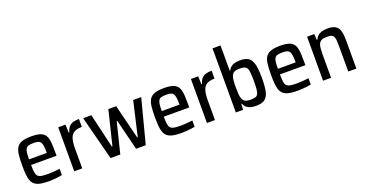

<svg xmlns="http://www.w3.org/2000/svg" viewBox="-36 -1413 3974 2091"><g transform="rotate(-20 1950.5 -367.5)"><path d="M261 8Q203 8 165 -1Q127 -10 104 -29Q81 -48 70 -78.5Q59 -109 55.5 -153Q52 -197 52 -254Q52 -326 58 -376.5Q64 -427 83.5 -458Q103 -489 144 -503.5Q185 -518 255 -518Q309 -518 343.5 -508.5Q378 -499 398 -479.5Q418 -460 427 -429Q436 -398 438 -354.5Q440 -311 440 -255V-225H145Q145 -175 149 -144Q153 -113 166.5 -97Q180 -81 207 -75.5Q234 -70 281 -70Q302 -70 326 -71Q350 -72 375.5 -75Q401 -78 423 -80V-7Q405 -3 377.5 0.5Q350 4 320 6Q290 8 261 8ZM351 -271V-293Q351 -343 346.5 -372.5Q342 -402 331 -416.5Q320 -431 301 -436Q282 -441 252 -441Q217 -441 195.5 -435.5Q174 -430 163.5 -414Q153 -398 149 -368Q145 -338 145 -290H370Z M563 0V-510H647L651 -417H658Q669 -457 689 -479Q709 -501 738.5 -509.5Q768 -518 806 -518V-426Q748 -426 715 -406Q682 -386 669 -342.5Q656 -299 656 -229V0Z M984 0 852 -510H947L1040 -113H1047L1144 -510H1235L1333 -113H1340L1432 -510H1525L1392 0H1280L1192 -353H1184L1097 0Z M1799 8Q1741 8 1703 -1Q1665 -10 1642 -29Q1619 -48 1608 -78.5Q1597 -109 1593.5 -153Q1590 -197 1590 -254Q1590 -326 1596 -376.5Q1602 -427 1621.5 -458Q1641 -489 1682 -503.5Q1723 -518 1793 -518Q1847 -518 1881.5 -508.5Q1916 -499 1936 -479.5Q1956 -460 1965 -429Q1974 -398 1976 -354.5Q1978 -311 1978 -255V-225H1683Q1683 -175 1687 -144Q1691 -113 1704.5 -97Q1718 -81 1745 -75.5Q1772 -70 1819 -70Q1840 -70 1864 -71Q1888 -72 1913.5 -75Q1939 -78 1961 -80V-7Q1943 -3 1915.5 0.5Q1888 4 1858 6Q1828 8 1799 8ZM1889 -271V-293Q1889 -343 1884.5 -372.5Q1880 -402 1869 -416.5Q1858 -431 1839 -436Q1820 -441 1790 -441Q1755 -441 1733.5 -435.5Q1712 -430 1701.5 -414Q1691 -398 1687 -368Q1683 -338 1683 -290H1908Z M2101 0V-510H2185L2189 -417H2196Q2207 -457 2227 -479Q2247 -501 2276.5 -509.5Q2306 -518 2344 -518V-426Q2286 -426 2253 -406Q2220 -386 2207 -342.5Q2194 -299 2194 -229V0Z M2670 8Q2639 8 2612 2Q2585 -4 2564 -20.5Q2543 -37 2530 -68H2524L2520 0H2436V-743H2529V-450H2534Q2547 -475 2566 -490Q2585 -505 2611.5 -511.5Q2638 -518 2672 -518Q2719 -518 2749.5 -505.5Q2780 -493 2798 -463.5Q2816 -434 2824 -383Q2832 -332 2832 -255Q2832 -177 2824 -126.5Q2816 -76 2797.5 -46.5Q2779 -17 2748 -4.5Q2717 8 2670 8ZM2633 -75Q2668 -75 2689 -81Q2710 -87 2720.5 -105Q2731 -123 2734.5 -159Q2738 -195 2738 -255Q2738 -315 2734.5 -351Q2731 -387 2720.5 -405Q2710 -423 2689 -429Q2668 -435 2633 -435Q2596 -435 2574.5 -424Q2553 -413 2544 -388Q2535 -367 2532 -336Q2529 -305 2529 -255Q2529 -207 2531.5 -176.5Q2534 -146 2543 -124Q2552 -98 2574 -86.5Q2596 -75 2633 -75Z M3145 8Q3087 8 3049 -1Q3011 -10 2988 -29Q2965 -48 2954 -78.5Q2943 -109 2939.5 -153Q2936 -197 2936 -254Q2936 -326 2942 -376.5Q2948 -427 2967.5 -458Q2987 -489 3028 -503.5Q3069 -518 3139 -518Q3193 -518 3227.5 -508.5Q3262 -499 3282 -479.5Q3302 -460 3311 -429Q3320 -398 3322 -354.5Q3324 -311 3324 -255V-225H3029Q3029 -175 3033 -144Q3037 -113 3050.5 -97Q3064 -81 3091 -75.5Q3118 -70 3165 -70Q3186 -70 3210 -71Q3234 -72 3259.5 -75Q3285 -78 3307 -80V-7Q3289 -3 3261.5 0.5Q3234 4 3204 6Q3174 8 3145 8ZM3235 -271V-293Q3235 -343 3230.5 -372.5Q3226 -402 3215 -416.5Q3204 -431 3185 -436Q3166 -441 3136 -441Q3101 -441 3079.5 -435.5Q3058 -430 3047.5 -414Q3037 -398 3033 -368Q3029 -338 3029 -290H3254Z M3447 0V-510H3531L3535 -441H3542Q3552 -467 3570 -483.5Q3588 -500 3616 -509Q3644 -518 3684 -518Q3732 -518 3761.5 -506Q3791 -494 3806.5 -469.5Q3822 -445 3827.5 -408.5Q3833 -372 3833 -322V0H3739V-287Q3739 -337 3736 -366.5Q3733 -396 3723.5 -410.5Q3714 -425 3695 -430Q3676 -435 3644 -435Q3607 -435 3586 -424Q3565 -413 3555 -391.5Q3545 -370 3542.5 -338Q3540 -306 3540 -264V0Z"/></g></svg>

Font: Saira SemiCondensed Medium
Style: Regular
Weight: 500
Width: 4
Designer: Hector Gatti with collaboration of the Omnibus-Type team
Foundry: Omnibus-Type
Version: Version 1.101